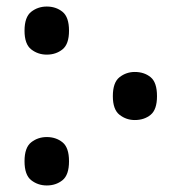

<svg xmlns="http://www.w3.org/2000/svg" viewBox="-20 -559 556 587"><path d="M123 -392Q96 -392 75.5 -408Q55 -424 55 -465Q55 -507 75.5 -523Q96 -539 123 -539Q151 -539 171 -523Q191 -507 191 -465Q191 -424 171 -408Q151 -392 123 -392ZM392 -192Q366 -192 345.5 -208Q325 -224 325 -265Q325 -307 345.5 -323Q366 -339 392 -339Q421 -339 440.5 -323Q460 -307 460 -265Q460 -224 440.5 -208Q421 -192 392 -192ZM123 8Q96 8 75.5 -8Q55 -24 55 -66Q55 -108 75.5 -124Q96 -140 123 -140Q151 -140 171 -124Q191 -108 191 -66Q191 -24 171 -8Q151 8 123 8Z"/></svg>

Font: Noto Serif ExtraCondensed
Style: Bold
Weight: 700
Width: 2
Designer: Monotype Design Team
Foundry: Monotype Imaging Inc.
Version: Version 2.014; ttfautohint (v1.8.4.7-5d5b)